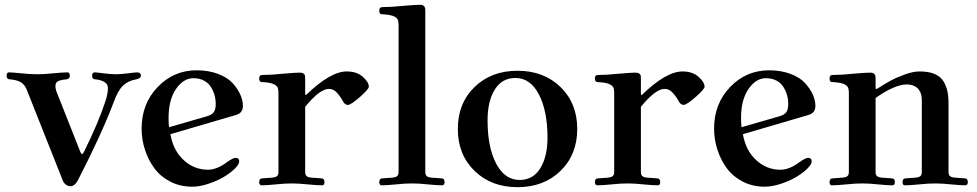

<svg xmlns="http://www.w3.org/2000/svg" viewBox="-20 -773 4108 807"><path d="M7.8 -455.1Q7.8 -468.8 17.6 -468.8Q29.3 -468.8 70.3 -464.8Q106.4 -460.9 136.7 -460.9Q167 -460.9 203.1 -464.8Q244.1 -468.8 263.7 -468.8Q273.4 -468.8 273.4 -455.1Q273.4 -441.4 259.8 -439.5Q248 -438.5 242.2 -437.5Q236.3 -436.5 228 -433.6Q219.7 -430.7 216.3 -424.8Q212.9 -418.9 212.9 -410.2Q212.9 -402.3 216.8 -389.6L318.4 -132.8Q321.3 -126 325.2 -126Q329.1 -126 332 -132.8Q394.5 -258.8 423.8 -349.6Q433.6 -380.9 433.6 -402.3Q433.6 -419.9 418.5 -428.7Q403.3 -437.5 380.9 -439.5Q367.2 -439.5 367.2 -455.1Q367.2 -468.8 377.9 -468.8Q384.8 -468.8 416 -464.8Q447.3 -460.9 466.8 -460.9Q486.3 -460.9 517.6 -464.8Q548.8 -468.8 555.7 -468.8Q572.3 -468.8 572.3 -455.1Q572.3 -443.4 552.7 -439.5Q517.6 -433.6 496.1 -412.1Q474.6 -390.6 458 -343.8Q406.2 -207 306.6 -13.7Q293 9.8 276.4 9.8Q265.6 9.8 256.8 2.9Q248 -3.9 244.1 -13.7L91.8 -397.5Q83 -418.9 65.9 -428.2Q48.8 -437.5 21.5 -439.5Q7.8 -439.5 7.8 -455.1Z M575.2 -232.4Q575.2 -336.9 642.6 -407.2Q710 -477.5 806.6 -477.5Q856.4 -477.5 896.5 -462.4Q936.5 -447.3 958 -423.3Q979.5 -399.4 990.2 -375Q1001 -350.6 1001 -328.1Q1001 -296.9 969.7 -289.1L696.3 -209Q708 -140.6 752 -100.1Q795.9 -59.6 854.5 -59.6Q891.6 -59.6 934.6 -91.8Q959 -109.4 969.7 -109.4Q985.4 -109.4 985.4 -94.7Q985.4 -82 966.3 -63.5Q947.3 -44.9 918.9 -28.3Q890.6 -11.7 854.5 0Q818.4 11.7 788.1 11.7Q737.3 11.7 696.3 -9.3Q655.3 -30.3 629.4 -64.9Q603.5 -99.6 589.4 -143.1Q575.2 -186.5 575.2 -232.4ZM688.5 -277.3Q688.5 -254.9 690.4 -238.3L849.6 -284.2Q870.1 -290 878.4 -301.3Q886.7 -312.5 886.7 -335.9Q886.7 -355.5 881.8 -373Q877 -390.6 866.7 -407.2Q856.4 -423.8 837.4 -434.1Q818.4 -444.3 793 -444.3Q751 -444.3 719.7 -398.9Q688.5 -353.5 688.5 -277.3Z M1069.3 -7.8Q1069.3 -23.4 1083 -23.4L1125 -26.4Q1136.7 -27.3 1143.6 -32.2Q1150.4 -37.1 1150.4 -49.8V-382.8Q1150.4 -398.4 1146.5 -405.8Q1142.6 -413.1 1132.8 -418Q1119.1 -425.8 1085.9 -427.7Q1079.1 -427.7 1076.7 -428.7Q1074.2 -429.7 1071.8 -432.6Q1069.3 -435.5 1069.3 -441.4Q1069.3 -451.2 1072.8 -454.6Q1076.2 -458 1085.9 -458Q1121.1 -458 1166 -462.9Q1223.6 -467.8 1240.2 -467.8Q1251 -467.8 1256.3 -463.4Q1261.7 -459 1262.2 -454.1Q1262.7 -449.2 1262.7 -439.5V-377L1265.6 -373Q1368.2 -472.7 1437.5 -472.7Q1479.5 -472.7 1504.9 -450.2Q1530.3 -427.7 1530.3 -408.2Q1530.3 -399.4 1496.1 -368.2Q1455.1 -332 1442.4 -332Q1435.5 -332 1429.7 -336.9Q1423.8 -341.8 1417 -355.5Q1404.3 -376 1391.6 -387.7Q1378.9 -399.4 1362.3 -399.4Q1324.2 -399.4 1262.7 -324.2V-49.8Q1262.7 -37.1 1269.5 -32.2Q1276.4 -27.3 1288.1 -26.4L1330.1 -23.4Q1343.8 -23.4 1343.8 -7.8Q1343.8 5.9 1334 5.9Q1313.5 5.9 1273.4 2Q1236.3 -2 1206.1 -2Q1175.8 -2 1139.6 2Q1099.6 5.9 1080.1 5.9Q1069.3 5.9 1069.3 -7.8Z M1574.2 -7.8Q1574.2 -23.4 1587.9 -23.4L1629.9 -26.4Q1641.6 -27.3 1648.4 -32.2Q1655.3 -37.1 1655.3 -49.8V-668Q1655.3 -683.6 1651.4 -690.9Q1647.5 -698.2 1638.7 -703.1Q1623 -710.9 1590.8 -712.9Q1584 -712.9 1581.1 -713.9Q1578.1 -714.8 1576.2 -717.8Q1574.2 -720.7 1574.2 -726.6Q1574.2 -736.3 1577.6 -739.7Q1581.1 -743.2 1589.8 -743.2Q1625 -743.2 1669.9 -748Q1728.5 -752.9 1746.1 -752.9Q1755.9 -752.9 1760.7 -748.5Q1765.6 -744.1 1766.6 -739.3Q1767.6 -734.4 1767.6 -724.6V-49.8Q1767.6 -37.1 1774.4 -32.2Q1781.2 -27.3 1793 -26.4L1835 -23.4Q1848.6 -23.4 1848.6 -7.8Q1848.6 5.9 1837.9 5.9Q1818.4 5.9 1778.3 2Q1742.2 -2 1711.9 -2Q1681.6 -2 1644.5 2Q1604.5 5.9 1584 5.9Q1574.2 5.9 1574.2 -7.8Z M1974.6 -54.7Q1904.3 -123 1904.3 -231Q1904.3 -338.9 1974.6 -407.2Q2044.9 -475.6 2155.3 -475.6Q2265.6 -475.6 2335.9 -407.2Q2406.2 -338.9 2406.2 -231Q2406.2 -123 2335.9 -54.7Q2265.6 13.7 2155.3 13.7Q2044.9 13.7 1974.6 -54.7ZM2029.3 -267.6Q2029.3 -154.3 2065.4 -85.4Q2101.6 -16.6 2164.1 -16.6Q2220.7 -16.6 2251 -65.9Q2281.2 -115.2 2281.2 -194.3Q2281.2 -306.6 2245.1 -376Q2209 -445.3 2146.5 -445.3Q2089.8 -445.3 2059.6 -396.5Q2029.3 -347.7 2029.3 -267.6Z M2480.5 -7.8Q2480.5 -23.4 2494.1 -23.4L2536.1 -26.4Q2547.9 -27.3 2554.7 -32.2Q2561.5 -37.1 2561.5 -49.8V-382.8Q2561.5 -398.4 2557.6 -405.8Q2553.7 -413.1 2543.9 -418Q2530.3 -425.8 2497.1 -427.7Q2490.2 -427.7 2487.8 -428.7Q2485.4 -429.7 2482.9 -432.6Q2480.5 -435.5 2480.5 -441.4Q2480.5 -451.2 2483.9 -454.6Q2487.3 -458 2497.1 -458Q2532.2 -458 2577.1 -462.9Q2634.8 -467.8 2651.4 -467.8Q2662.1 -467.8 2667.5 -463.4Q2672.9 -459 2673.3 -454.1Q2673.8 -449.2 2673.8 -439.5V-377L2676.8 -373Q2779.3 -472.7 2848.6 -472.7Q2890.6 -472.7 2916 -450.2Q2941.4 -427.7 2941.4 -408.2Q2941.4 -399.4 2907.2 -368.2Q2866.2 -332 2853.5 -332Q2846.7 -332 2840.8 -336.9Q2835 -341.8 2828.1 -355.5Q2815.4 -376 2802.7 -387.7Q2790 -399.4 2773.4 -399.4Q2735.4 -399.4 2673.8 -324.2V-49.8Q2673.8 -37.1 2680.7 -32.2Q2687.5 -27.3 2699.2 -26.4L2741.2 -23.4Q2754.9 -23.4 2754.9 -7.8Q2754.9 5.9 2745.1 5.9Q2724.6 5.9 2684.6 2Q2647.5 -2 2617.2 -2Q2586.9 -2 2550.8 2Q2510.7 5.9 2491.2 5.9Q2480.5 5.9 2480.5 -7.8Z M2981.4 -232.4Q2981.4 -336.9 3048.8 -407.2Q3116.2 -477.5 3212.9 -477.5Q3262.7 -477.5 3302.7 -462.4Q3342.8 -447.3 3364.3 -423.3Q3385.7 -399.4 3396.5 -375Q3407.2 -350.6 3407.2 -328.1Q3407.2 -296.9 3376 -289.1L3102.5 -209Q3114.3 -140.6 3158.2 -100.1Q3202.1 -59.6 3260.7 -59.6Q3297.9 -59.6 3340.8 -91.8Q3365.2 -109.4 3376 -109.4Q3391.6 -109.4 3391.6 -94.7Q3391.6 -82 3372.6 -63.5Q3353.5 -44.9 3325.2 -28.3Q3296.9 -11.7 3260.7 0Q3224.6 11.7 3194.3 11.7Q3143.6 11.7 3102.5 -9.3Q3061.5 -30.3 3035.6 -64.9Q3009.8 -99.6 2995.6 -143.1Q2981.4 -186.5 2981.4 -232.4ZM3094.7 -277.3Q3094.7 -254.9 3096.7 -238.3L3255.9 -284.2Q3276.4 -290 3284.7 -301.3Q3293 -312.5 3293 -335.9Q3293 -355.5 3288.1 -373Q3283.2 -390.6 3272.9 -407.2Q3262.7 -423.8 3243.7 -434.1Q3224.6 -444.3 3199.2 -444.3Q3157.2 -444.3 3126 -398.9Q3094.7 -353.5 3094.7 -277.3Z M3466.8 -7.8Q3466.8 -23.4 3480.5 -23.4L3522.5 -26.4Q3534.2 -27.3 3541 -32.2Q3547.9 -37.1 3547.9 -49.8V-382.8Q3547.9 -398.4 3543.9 -405.8Q3540 -413.1 3531.2 -418Q3515.6 -425.8 3483.4 -427.7Q3476.6 -427.7 3473.6 -428.7Q3470.7 -429.7 3468.8 -432.6Q3466.8 -435.5 3466.8 -441.4Q3466.8 -451.2 3470.2 -454.6Q3473.6 -458 3482.4 -458Q3517.6 -458 3562.5 -462.9Q3621.1 -467.8 3638.7 -467.8Q3648.4 -467.8 3653.3 -463.4Q3658.2 -459 3659.2 -454.1Q3660.2 -449.2 3660.2 -439.5V-401.4L3664.1 -398.4Q3701.2 -421.9 3724.6 -434.6Q3748 -447.3 3783.2 -460Q3818.4 -472.7 3844.7 -472.7Q3912.1 -472.7 3939.5 -439.5Q3966.8 -406.2 3966.8 -339.8V-49.8Q3966.8 -37.1 3973.6 -32.2Q3980.5 -27.3 3992.2 -26.4L4034.2 -23.4Q4047.9 -23.4 4047.9 -7.8Q4047.9 5.9 4037.1 5.9Q4017.6 5.9 3977.5 2Q3941.4 -2 3911.1 -2Q3880.9 -2 3843.8 2Q3803.7 5.9 3783.2 5.9Q3773.4 5.9 3773.4 -7.8Q3773.4 -23.4 3787.1 -23.4L3829.1 -26.4Q3840.8 -27.3 3847.7 -32.2Q3854.5 -37.1 3854.5 -49.8V-352.5Q3854.5 -363.3 3852.1 -374Q3849.6 -384.8 3842.8 -395Q3835.9 -405.3 3822.8 -411.6Q3809.6 -418 3791 -418Q3741.2 -418 3660.2 -361.3V-49.8Q3660.2 -37.1 3667 -32.2Q3673.8 -27.3 3685.5 -26.4L3727.5 -23.4Q3741.2 -23.4 3741.2 -7.8Q3741.2 5.9 3730.5 5.9Q3710.9 5.9 3670.9 2Q3634.8 -2 3604.5 -2Q3574.2 -2 3537.1 2Q3497.1 5.9 3476.6 5.9Q3466.8 5.9 3466.8 -7.8Z"/></svg>

Font: Monomakh Unicode TT
Style: Medium
Weight: 500
Designer: Alexey Kryukov, Aleksandr Andreev
Version: Version 1.1